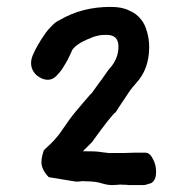

<svg xmlns="http://www.w3.org/2000/svg" viewBox="-20 -554 562 556"><path d="M416 -23C413 -22 410 -22 406 -20C403 -19 399 -18 395 -18H391H366H353C349 -19 344 -19 338 -19C333 -19 328 -20 322 -19C317 -19 311 -18 305 -18C298 -18 288 -19 275 -23C263 -27 247 -29 227 -29C223 -29 219 -30 215 -29C211 -29 207 -28 202 -28C198 -28 171 -33 121 -41C107 -56 100 -70 100 -84C100 -96 103 -107 107 -119C122 -133 134 -144 142 -154C151 -164 157 -173 161 -179C175 -199 187 -217 201 -233C215 -250 229 -266 242 -281C245 -283 248 -287 252 -293L267 -314C273 -322 278 -328 283 -336C289 -344 293 -351 297 -355C315 -375 323 -396 323 -419C323 -442 312 -453 288 -453C280 -453 271 -453 261 -450C251 -448 243 -444 233 -440C224 -436 215 -432 207 -426C199 -421 193 -415 189 -409C187 -404 184 -397 179 -387C175 -378 169 -369 163 -359C157 -349 151 -342 143 -334C136 -327 128 -323 119 -323C107 -323 95 -328 85 -337C75 -347 70 -358 70 -372C70 -379 72 -389 78 -401C84 -414 91 -426 99 -439C108 -453 116 -465 126 -475C136 -486 145 -493 153 -496C197 -522 246 -534 300 -534C322 -534 339 -531 353 -524C368 -518 380 -509 388 -498C397 -488 402 -475 406 -461C410 -447 412 -433 412 -418C412 -376 400 -341 374 -313C367 -305 360 -297 354 -288C348 -280 344 -272 338 -264C333 -256 328 -250 324 -243C320 -237 317 -232 315 -229C308 -225 285 -196 246 -142L220 -116C243 -116 261 -116 277 -113C293 -111 301 -110 301 -111H342C359 -112 378 -112 399 -112C409 -112 416 -107 422 -95C429 -83 432 -71 432 -57C432 -39 427 -28 416 -23Z"/></svg>

Font: Gaegu
Style: Bold
Weight: 700
Designer: JIKJI
Foundry: JIKJI
Version: Version 1.00